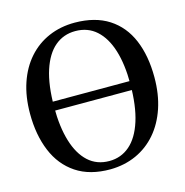

<svg xmlns="http://www.w3.org/2000/svg" viewBox="-111 -856 934 971"><g transform="rotate(-15 356.0 -370.0)"><path d="M350 11.5Q242 12 170.5 -35.8Q99 -83.5 63.8 -168.8Q28.5 -254 28.5 -365Q28.5 -454.5 52.8 -525.8Q77 -597 122 -647.8Q167 -698.5 228.8 -725.2Q290.5 -752 365.5 -752Q472 -751.5 543 -705.8Q614 -660 649 -576.8Q684 -493.5 684 -381.5Q684 -292.5 659.8 -220.2Q635.5 -148 591 -96.5Q546.5 -45 485.2 -17.2Q424 10.5 350 11.5ZM355 -30.5Q416.5 -30.5 462 -69.8Q507.5 -109 532.5 -187.2Q557.5 -265.5 557.5 -381.5Q557.5 -482 534.8 -555.8Q512 -629.5 467.2 -669.8Q422.5 -710 357 -710Q295.5 -710 250.2 -672Q205 -634 180 -557.5Q155 -481 155 -365Q155 -262 177.8 -187Q200.5 -112 245 -71.2Q289.5 -30.5 355 -30.5ZM637.5 -394.5V-348H76.5V-394.5Z"/></g></svg>

Font: Merriweather 72pt Medium
Style: Regular
Weight: 500
Version: Version 2.100